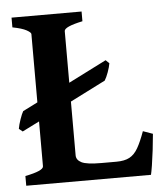

<svg xmlns="http://www.w3.org/2000/svg" viewBox="-47 -658 604 700"><g transform="rotate(-5 254.5 -307.5)"><path d="M21 0V-35.6Q87.9 -48.8 87.9 -65.4V-229.5L25.4 -198.2L12.2 -209Q14.6 -223.6 21.5 -243.4Q28.3 -263.2 33.7 -272L87.9 -299.3V-549.3Q87.9 -555.2 72 -564Q56.2 -572.8 21 -579.6V-615.2H277.3V-579.6Q210 -565.4 210 -549.3V-360.4L349.1 -430.7L361.8 -418.5Q359.4 -404.3 352.8 -386Q346.2 -367.7 339.4 -356.9L210 -291.5V-94.7Q210 -77.6 228.8 -68.1Q247.6 -58.6 300.8 -58.6H356Q386.2 -58.6 404.3 -68.4Q422.4 -78.1 435.3 -100.6Q448.2 -123 461.9 -161.1L497.6 -148.4Q495.1 -120.6 491.5 -89.6Q487.8 -58.6 483.9 -34.2Q480 -9.8 477.5 0Z"/></g></svg>

Font: David Libre
Style: Bold
Weight: 700
Designer: Ismar David, J. Victor Gaultney, Annie Olsen and Meir Sadan
Foundry: Monotype Imaging Inc. & SIL International
Version: Version 1.100; ttfautohint (v1.8.4.7-5d5b)